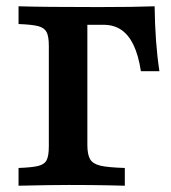

<svg xmlns="http://www.w3.org/2000/svg" viewBox="-20 -591 545 611"><path d="M135.4 -125.8V-445.2Q135.4 -475 128.4 -488.7Q121.4 -502.4 101.9 -507.7Q82.4 -512.9 39 -514.5V-571Q117.3 -568.5 293.7 -568.5Q407.9 -568.5 472.1 -571Q473.4 -455.6 487.3 -364.4H428.4Q420.6 -415 405 -447.7Q389.3 -480.3 365.7 -496.2Q342 -512.1 309.4 -512.1H258V-130.1Q258 -99 266.8 -84.2Q275.5 -69.4 299.8 -63.7Q324 -58.1 377.2 -56.5V0L328.2 -1.2Q276.6 -2.4 199.7 -2.4Q141.8 -2.4 39 0V-56.5Q82.8 -58.1 102.3 -63.1Q121.9 -68.1 128.6 -81.8Q135.4 -95.5 135.4 -125.8Z"/></svg>

Font: Playfair Micro SmCond SmLight
Style: Regular
Weight: 360
Width: 4
Designer: Claus Eggers Sørensen
Foundry: Claus Eggers Sørensen
Version: Version 2.100;Glyphs 3.2 (3219)